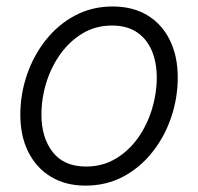

<svg xmlns="http://www.w3.org/2000/svg" viewBox="-20 -564 615 595"><path d="M245.1 11.2Q182.6 11.2 137.5 -16.4Q92.3 -43.9 67.6 -93.3Q43 -142.6 43 -208Q43 -271.5 63.2 -331.3Q83.5 -391.1 121.3 -439.2Q159.2 -487.3 211.9 -515.6Q264.6 -543.9 329.1 -543.9Q391.6 -543.9 436.8 -516.6Q481.9 -489.3 506.3 -439.7Q530.8 -390.1 530.8 -324.2Q530.8 -260.3 510.5 -200.4Q490.2 -140.6 452.4 -92.8Q414.6 -44.9 362.1 -16.8Q309.6 11.2 245.1 11.2ZM246.6 -47.9Q297.9 -47.9 338.6 -72.3Q379.4 -96.7 407.7 -136.7Q436 -176.8 450.9 -225.6Q465.8 -274.4 465.8 -323.2Q465.8 -371.1 450.2 -407.5Q434.6 -443.8 403.8 -464.4Q373 -484.9 327.1 -484.9Q276.9 -484.9 236.6 -460.9Q196.3 -437 167.5 -397Q138.7 -356.9 123.5 -307.9Q108.4 -258.8 108.4 -208.5Q108.4 -137.7 143.3 -92.8Q178.2 -47.9 246.6 -47.9Z"/></svg>

Font: Inter 20pt Light
Style: Italic
Weight: 300
Italic angle: -9.3988°
Version: Version 4.001;git-66647c0bb